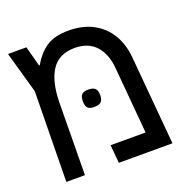

<svg xmlns="http://www.w3.org/2000/svg" viewBox="-113 -724 825 833"><g transform="rotate(-20 300.0 -307.0)"><path d="M509 -409.5 545 0H297.5L290 -84H451.5L424.5 -391.5Q419 -457.5 384.2 -495.8Q349.5 -534 287 -534Q214.5 -534 180.2 -482.2Q146 -430.5 144.5 -333.5L141 0H55L61 -417L7 -608H92L116.5 -516L120 -515Q145.5 -561 183.5 -587.5Q221.5 -614 288 -614Q352.5 -614 400.5 -588.5Q448.5 -563 476 -517Q503.5 -471 509 -409.5ZM242 -304Q242 -326 250.8 -335Q259.5 -344 281 -344Q303 -344 312.5 -334.8Q322 -325.5 322 -304Q322 -282.5 312.5 -273.2Q303 -264 281 -264Q259.5 -264 250.8 -273Q242 -282 242 -304Z"/></g></svg>

Font: JuliaMono
Style: Italic
Weight: 400
Italic angle: -9°
Monospace: yes
Designer: cormullion
Foundry: corm
Version: Version 0.057; ttfautohint (v1.8.4)